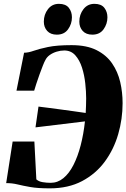

<svg xmlns="http://www.w3.org/2000/svg" viewBox="-20 -994 674 1025"><path d="M246 11.5Q181.5 11.5 141.8 4.5Q102 -2.5 73.5 -9.5Q45 -16.5 13 -16.5L47.5 -238.5H163.5L174 -36.5Q186.5 -25 207.8 -21.5Q229 -18 250.5 -18Q288 -18 318.5 -43Q349 -68 372 -113Q395 -158 410.5 -217.5Q426 -277 433.5 -346L169.5 -314L185.5 -425Q205 -422.5 234.8 -418.8Q264.5 -415 299.8 -410.2Q335 -405.5 370.8 -400.5Q406.5 -395.5 437.5 -391Q438.5 -410 439.2 -429.2Q440 -448.5 440 -468.5Q440 -505 435.2 -549Q430.5 -593 417.8 -633Q405 -673 382 -698.8Q359 -724.5 323 -724.5Q303 -724.5 282.5 -718.2Q262 -712 245.8 -700.5Q229.5 -689 221.5 -672Q217 -664.5 208.8 -643.8Q200.5 -623 191.2 -597.2Q182 -571.5 174.2 -547.8Q166.5 -524 162.5 -510H68L108.5 -712.5Q131 -712.5 159.8 -722.8Q188.5 -733 236 -743Q283.5 -753 362 -753Q442.5 -753 495.2 -726.5Q548 -700 578.5 -655.5Q609 -611 621.8 -556Q634.5 -501 634.5 -443.5Q634.5 -358.5 611 -277.5Q587.5 -196.5 539.5 -131.2Q491.5 -66 418.2 -27.2Q345 11.5 246 11.5ZM283.5 -809Q250 -809 232 -828.8Q214 -848.5 214 -878.5Q214 -916.5 236 -945Q258 -973.5 294.5 -973.5Q331 -973.5 347.5 -952.2Q364 -931 364 -901.5Q364 -866.5 343.5 -837.8Q323 -809 283.5 -809ZM473 -809Q439.5 -809 421.5 -828.8Q403.5 -848.5 403.5 -878.5Q403.5 -916.5 425.5 -945Q447.5 -973.5 484 -973.5Q520.5 -973.5 537 -952.2Q553.5 -931 553.5 -901.5Q553.5 -866.5 533 -837.8Q512.5 -809 473 -809Z"/></svg>

Font: Merriweather 144pt Black
Style: Italic
Weight: 900
Italic angle: -7.8°
Version: Version 2.101